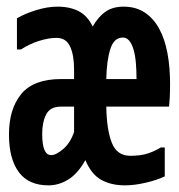

<svg xmlns="http://www.w3.org/2000/svg" viewBox="-20 -558 540 578"><path d="M153 -538Q191 -538 217.5 -524Q244 -510 259 -478Q276 -508 298 -523Q320 -538 352 -538Q389 -538 415.5 -520.5Q442 -503 459 -472Q476 -441 484 -398.5Q492 -356 492 -306Q492 -279 491 -263Q490 -247 489 -237H300Q301 -168 316.5 -128.5Q332 -89 372 -89Q404 -89 425 -96Q446 -103 464 -114H476V-27Q453 -16 419 -8Q385 0 356 0Q315 0 285 -16.5Q255 -33 237 -76Q214 -35 185.5 -17.5Q157 0 126 0Q66 0 36.5 -40Q7 -80 7 -153Q7 -230 44 -275Q81 -320 164 -320H203V-349Q203 -392 191 -418Q179 -444 150 -444Q127 -444 98 -435Q69 -426 43 -409H31V-503Q55 -517 89 -527.5Q123 -538 153 -538ZM163 -237Q131 -237 119 -213.5Q107 -190 107 -155Q107 -91 134 -91Q149 -91 171 -110Q193 -129 204 -164L203 -161V-237ZM350 -445Q323 -445 312 -410Q301 -375 300 -320H391Q391 -346 389 -369Q387 -392 382 -409Q377 -426 369 -435.5Q361 -445 350 -445Z"/></svg>

Font: D2Coding
Style: Bold
Weight: 700
Monospace: yes
Designer: Yong-Rak Park; Jeong-Hwan Yoon; Sang-Min Lee;
Foundry: NHN Corporation
Version: Version 1.3.2; Build 20180524